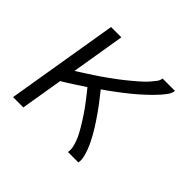

<svg xmlns="http://www.w3.org/2000/svg" viewBox="-128 -693 856 856"><g transform="rotate(45 300.0 -265.0)"><path d="M42 0 130 -530H195L153 -276Q165 -284 177 -291.5Q189 -299 201 -307Q213 -315 225 -322.5Q237 -330 248.5 -338Q260 -346 272 -354.5Q284 -363 295.5 -371.5Q307 -380 318.5 -388.5Q330 -397 341 -406Q352 -415 363 -424Q374 -433 385 -442.5Q396 -452 406.5 -462Q417 -472 426 -482.5Q435 -493 444 -504.5Q453 -516 455 -530H533Q531 -514 521 -500Q511 -486 500 -473.5Q489 -461 477 -449Q465 -437 452.5 -425.5Q440 -414 427.5 -403Q415 -392 402 -381.5Q389 -371 375.5 -360.5Q362 -350 348.5 -340Q335 -330 321.5 -320Q308 -310 294 -301Q305 -287 315.5 -273.5Q326 -260 336.5 -246.5Q347 -233 356.5 -219Q366 -205 376 -190.5Q386 -176 395 -161.5Q404 -147 412.5 -132Q421 -117 428.5 -101.5Q436 -86 442 -70Q448 -54 452.5 -36Q457 -18 454 0H388Q391 -16 387.5 -32Q384 -48 378.5 -62.5Q373 -77 366 -90.5Q359 -104 351 -117.5Q343 -131 335 -143.5Q327 -156 318.5 -169Q310 -182 301 -194Q292 -206 282.5 -218.5Q273 -231 263.5 -243Q254 -255 245 -266Q219 -249 193 -232Q167 -215 140 -199L107 0Z"/></g></svg>

Font: Iosevka Curly Slab LtEx
Style: Italic
Weight: 300
Width: 7
Italic angle: -9°
Monospace: yes
Designer: Belleve Invis
Foundry: Belleve Invis
Version: Version 11.1.0; ttfautohint (v1.8.3)